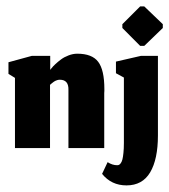

<svg xmlns="http://www.w3.org/2000/svg" viewBox="-20 -455 520 590"><path d="M368.7 114.7Q417.7 114.7 441.5 74.5Q465.3 34.3 465.3 -39V-283.3H413L336.3 -265.7V-230L360.7 -216.7V-15.7Q360.7 2 359.3 14.8Q358 27.7 356.2 34.8Q354.3 42 351.3 46.2Q348.3 50.3 345.8 51.5Q343.3 52.7 340 52.7Q325.3 52.7 310.7 43.3L293.7 79.3Q322.3 114.7 368.7 114.7ZM410.7 -314H423.3L480.3 -369V-380.7L423.3 -435.3H410.7L356 -380.7V-369ZM133.7 0V-194.3Q134.3 -195 136.2 -196.5Q138 -198 138.8 -198.7Q139.7 -199.3 141.5 -200.8Q143.3 -202.3 144.3 -203Q145.3 -203.7 147 -204.8Q148.7 -206 150 -206.5Q151.3 -207 153.2 -207.8Q155 -208.7 156.5 -209Q158 -209.3 159.8 -209.7Q161.7 -210 163.7 -210Q191.3 -210 190.3 -178.7V0H300.3V-169Q300.3 -171.3 300.7 -175.3Q300.7 -179.3 300.7 -181.3Q300.7 -240 281.8 -265Q263 -290 217.3 -290Q204.3 -290 190.8 -284.8Q177.3 -279.7 167.7 -272.5Q158 -265.3 150.2 -258Q142.3 -250.7 138.3 -245.3L134.3 -240.3V-283.3H77.7L6 -263.7V-228L26 -215.7V0Z"/></svg>

Font: Jomhuria
Style: Regular
Weight: 400
Designer: Arabic design by Kourosh Beigpour, Latin design by Eben Sorkin, engineering by Lasse Fister and Khaled Hosney
Version: Version 1.0010